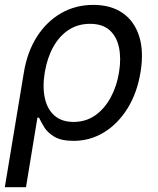

<svg xmlns="http://www.w3.org/2000/svg" viewBox="-22 -573 654 797"><path d="M-2 204.1 77.1 -272.5Q91.3 -357.9 131.3 -420.7Q171.4 -483.4 231.4 -518.1Q291.5 -552.7 365.2 -552.7Q438 -552.7 486.6 -519.3Q535.2 -485.8 555.2 -424.1Q575.2 -362.3 562 -277.3Q548.3 -189.5 508.3 -124.5Q468.3 -59.6 410.2 -23.9Q352.1 11.7 283.7 11.7Q231.9 11.7 203.4 -5.6Q174.8 -22.9 161.1 -45.7Q147.5 -68.4 140.1 -84.5H133.3L85.9 204.1ZM283.2 -66.9Q334.5 -66.9 373.3 -94.2Q412.1 -121.6 437.5 -168.5Q462.9 -215.3 472.2 -273.4Q481.4 -330.6 471.9 -376Q462.4 -421.4 432.9 -447.8Q403.3 -474.1 351.6 -474.1Q301.8 -474.1 263.2 -449Q224.6 -423.8 199.5 -378.9Q174.3 -334 164.1 -273.9Q153.8 -212.9 164.1 -166Q174.3 -119.1 204.3 -93Q234.4 -66.9 283.2 -66.9Z"/></svg>

Font: Inter Variable
Style: Italic
Weight: 400
Italic angle: -9.39999°
Designer: Rasmus Andersson
Foundry: rsms
Version: Version 4.001;git-9221beed3